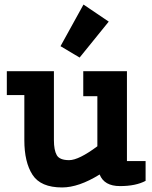

<svg xmlns="http://www.w3.org/2000/svg" viewBox="-20 -813 670 844"><path d="M253 11Q159 11 123 -44.5Q87 -100 87 -197V-395H10V-500H217V-197Q217 -153 229.5 -131Q242 -109 284 -109Q326 -109 408 -170V-390H346V-500H538V-105H620V-18Q577 5 507.5 5Q438 5 418 -46Q326 11 253 11ZM458 -718 330 -560 246 -610 347 -793Z"/></svg>

Font: Cherry Swash
Style: Bold
Weight: 700
Designer: Kasatkina Nataliya
Foundry: Nataliya Kasatkina
Version: Version 1.001